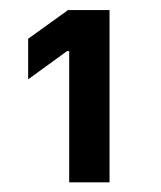

<svg xmlns="http://www.w3.org/2000/svg" viewBox="-20 -804 323 386"><path d="M114.7 -701.2H119.1V-437.5H200.2V-783.7H116.7L36.6 -726.1V-644.5Z"/></svg>

Font: Wand UI Pro Bold
Style: Regular
Weight: 700
Designer: Andreas Faust
Version: Version 1.003;FEAKit 1.0